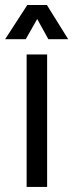

<svg xmlns="http://www.w3.org/2000/svg" viewBox="-32 -737 288 757"><path d="M114.7 -662 69.5 -582.5H-11.7L75.6 -717.2H152.9L236.8 -582.5H158.6ZM73 -522.2H153.8V0H73Z"/></svg>

Font: Puralecka Narrow
Style: Regular
Weight: 400
Designer: Hector Gatti, Marcela Romero, Pablo Cosgaya and Nicolas Silva
Version: Version 1.004;PS 001.004;hotconv 1.0.70;makeotf.lib2.5.58329